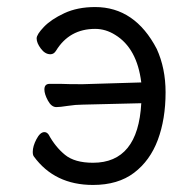

<svg xmlns="http://www.w3.org/2000/svg" viewBox="-20 -507 540 545"><path d="M244 18Q135 18 76 -63Q73 -67 73 -76Q73 -92 83.5 -112Q94 -132 106 -132Q113 -132 118 -125Q137 -90 164.5 -67.5Q192 -45 244 -45Q372 -45 381 -214L215 -210Q195 -210 172.5 -206.5Q150 -203 140 -203Q126 -203 116 -221.5Q106 -240 106 -253Q106 -269 121 -269H151Q172 -268 214 -268L381 -273Q369 -370 307 -408Q280 -425 250 -425Q177 -425 139 -363Q133 -353 123 -353Q108 -353 96 -369Q84 -385 84 -398Q84 -409 104.5 -430.5Q125 -452 162.5 -469.5Q200 -487 250 -487Q363 -487 425 -368Q450 -313 450 -245Q450 -169 428 -110Q406 -51 360.5 -16.5Q315 18 244 18Z"/></svg>

Font: LXGW WenKai Mono TC
Style: Regular
Weight: 400
Designer: LXGW / Fontworks Inc.
Foundry: LXGW / Fontworks Inc.
Version: Version 1.330